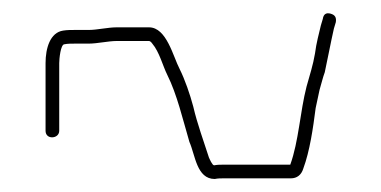

<svg xmlns="http://www.w3.org/2000/svg" viewBox="-20 -425 586 295"><path d="M71 -224V-328C71 -334 73 -357 79 -357C84 -358 90 -358 97 -358H117C129 -358 147 -362 159 -362H209C210 -362 212 -361 214 -358C225 -345 230 -324 237 -310C252 -280 261 -241 271 -207C280 -187 282 -150 310 -150C315 -151 319 -151 324 -151H427C436 -151 443 -156 446 -166C456 -193 461 -228 465 -259L471 -287C474 -297 476 -306 479 -314C484 -337 488 -359 493 -381L496 -391C497 -398 495 -402 488 -404C481 -406 477 -403 476 -396L473 -386C470 -373 466 -359 464 -343C461 -325 456 -310 451 -292C441 -253 439 -208 426 -172H324C319 -172 314 -172 309 -171C306 -171 302 -181 301 -183C293 -208 283 -235 277 -261C272 -280 264 -303 256 -319C246 -338 236 -383 209 -383H159C146 -383 129 -379 117 -379H97C90 -379 83 -379 77 -378C57 -375 50 -351 50 -328V-224C50 -218 54 -214 60 -214C66 -214 71 -218 71 -224Z"/></svg>

Font: Electronic
Style: Thn
Weight: 100
Version: Version 1.011